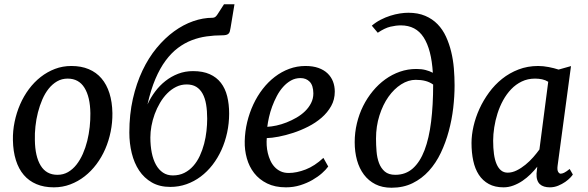

<svg xmlns="http://www.w3.org/2000/svg" viewBox="-20 -882 2798 914"><path d="M41.5 -214.4Q40.5 -258.8 49.6 -302.2Q58.6 -345.7 75.7 -385Q92.8 -424.3 117.7 -457.8Q142.6 -491.2 173.8 -515.6Q205.1 -540 241.7 -554Q278.3 -567.9 319.8 -567.9Q366.7 -567.9 402.6 -552.7Q438.5 -537.6 463.1 -508.8Q487.8 -480 501 -438.2Q514.2 -396.5 515.1 -343.3Q515.6 -298.8 506.8 -255.4Q498 -211.9 481 -172.6Q463.9 -133.3 439 -100.1Q414.1 -66.9 382.8 -42.5Q351.6 -18.1 314.7 -4.2Q277.8 9.8 236.3 9.8Q189.5 9.8 153.6 -5.4Q117.7 -20.5 93.3 -49.1Q68.8 -77.6 55.7 -119.4Q42.5 -161.1 41.5 -214.4ZM253.4 -49.8Q281.2 -49.8 303.7 -62.7Q326.2 -75.7 343.8 -97.9Q361.3 -120.1 374.3 -149.4Q387.2 -178.7 395.3 -211.2Q403.3 -243.7 407 -277.6Q410.6 -311.5 410.2 -342.8Q409.2 -420.4 382.1 -464.1Q355 -507.8 302.2 -507.8Q274.4 -507.8 252 -494.9Q229.5 -481.9 211.9 -460Q194.3 -438 181.6 -408.7Q168.9 -379.4 160.6 -346.9Q152.3 -314.5 148.7 -280.5Q145 -246.6 146 -215.3Q147 -137.2 173.8 -93.5Q200.7 -49.8 253.4 -49.8Z M790.5 7.8Q739.7 7.8 702.9 -13.4Q666 -34.7 642.3 -70.3Q618.7 -106 607.2 -152.8Q595.7 -199.7 595.7 -251Q595.7 -337.4 612.5 -411.4Q629.4 -485.4 658.2 -546.1Q687 -606.9 725.8 -653.8Q764.6 -700.7 808.6 -732.7Q852.5 -764.6 899.4 -781Q946.3 -797.4 991.7 -797.4Q999.5 -797.4 1004.9 -801.5Q1010.3 -805.7 1015.6 -814L1046.4 -861.8H1096.2L1077.6 -749.5Q1076.2 -739.3 1074 -732.2Q1071.8 -725.1 1067.4 -721.2Q1063 -717.3 1055.9 -715.6Q1048.8 -713.9 1037.1 -713.9Q1000 -713.9 963.4 -708.7Q926.8 -703.6 892.6 -690.4Q858.4 -677.2 827.1 -653.8Q795.9 -630.4 768.8 -594Q741.7 -557.6 719.7 -506.1Q697.8 -454.6 682.1 -384.8Q696.8 -417 718.3 -445.8Q739.7 -474.6 767.3 -496.3Q794.9 -518.1 827.9 -530.8Q860.8 -543.5 898.9 -543.5Q945.8 -543.5 978.5 -528.8Q1011.2 -514.2 1031.7 -487.5Q1052.2 -460.9 1061.5 -423.6Q1070.8 -386.2 1070.8 -341.3Q1070.8 -294.9 1061.3 -251Q1051.8 -207 1034.2 -168.2Q1016.6 -129.4 991.5 -96.9Q966.3 -64.5 935.3 -41.3Q904.3 -18.1 867.7 -5.1Q831.1 7.8 790.5 7.8ZM802.7 -46.9Q833.5 -46.9 857.7 -59.1Q881.8 -71.3 900.1 -92Q918.5 -112.8 931.2 -140.1Q943.8 -167.5 951.7 -197.5Q959.5 -227.5 962.9 -258.3Q966.3 -289.1 966.3 -316.9Q966.3 -354.5 961.2 -384.8Q956.1 -415 944.3 -436.3Q932.6 -457.5 914.1 -468.8Q895.5 -480 868.7 -480Q841.8 -480 818.6 -468.5Q795.4 -457 776.1 -437.5Q756.8 -418 741.7 -392.3Q726.6 -366.7 716.3 -338.6Q706.1 -310.5 700.9 -282Q695.8 -253.4 695.8 -228Q695.8 -188.5 702.4 -155.3Q709 -122.1 722.4 -97.9Q735.8 -73.7 755.9 -60.3Q775.9 -46.9 802.7 -46.9Z M1145 -210Q1146 -256.3 1156.7 -300.8Q1167.5 -345.2 1186 -385Q1204.6 -424.8 1230.5 -458.3Q1256.3 -491.7 1288.1 -516.1Q1319.8 -540.5 1356.7 -554.2Q1393.6 -567.9 1434.1 -567.9Q1469.7 -567.9 1495.8 -558.6Q1522 -549.3 1539.3 -532.7Q1556.6 -516.1 1565.2 -493.9Q1573.7 -471.7 1573.7 -445.8Q1573.7 -407.7 1556.4 -377Q1539.1 -346.2 1511 -321.8Q1482.9 -297.4 1447.3 -279.3Q1411.6 -261.2 1375.7 -249.5Q1339.8 -237.8 1306.6 -231.4Q1273.4 -225.1 1250 -224.6Q1248.5 -209 1249.5 -190.4Q1250.5 -171.9 1254.9 -153.3Q1259.3 -134.8 1267.1 -117.7Q1274.9 -100.6 1287.1 -87.4Q1299.3 -74.2 1315.9 -66.4Q1332.5 -58.6 1354.5 -58.6Q1392.1 -58.6 1435.1 -75.2Q1478 -91.8 1519.5 -130.4L1542.5 -89.4Q1532.2 -74.7 1512.9 -57.6Q1493.7 -40.5 1467.5 -25.4Q1441.4 -10.3 1409.2 -0.2Q1377 9.8 1341.3 9.8Q1289.1 9.8 1251.5 -8.8Q1213.9 -27.3 1189.9 -58.1Q1166 -88.9 1155 -128.4Q1144 -168 1145 -210ZM1252.4 -278.3Q1272 -279.3 1295.9 -284.4Q1319.8 -289.6 1344 -299.1Q1368.2 -308.6 1391.4 -322Q1414.6 -335.4 1432.4 -352.8Q1450.2 -370.1 1460.9 -391.4Q1471.7 -412.6 1471.7 -437.5Q1471.2 -475.6 1454.3 -492.9Q1437.5 -510.3 1410.6 -510.3Q1385.7 -510.3 1365.2 -498.8Q1344.7 -487.3 1327.9 -468.5Q1311 -449.7 1298.1 -425.3Q1285.2 -400.9 1275.6 -375Q1266.1 -349.1 1260.5 -324Q1254.9 -298.8 1252.4 -278.3Z M1668.5 -205.1Q1668.5 -251 1679 -294.9Q1689.5 -338.9 1708.7 -377.4Q1728 -416 1754.9 -448.5Q1781.7 -481 1814.2 -504.4Q1846.7 -527.8 1884 -540.8Q1921.4 -553.7 1961.9 -553.7Q1986.3 -553.7 2005.6 -548.8Q2024.9 -543.9 2040.5 -535.6Q2033.7 -646.5 1996.8 -703.9Q1960 -761.2 1888.2 -761.2Q1865.2 -761.2 1838.4 -754.9Q1811.5 -748.5 1778.3 -726.1L1750 -759.8Q1769.5 -776.4 1792.2 -788.1Q1814.9 -799.8 1838.1 -807.1Q1861.3 -814.5 1883.3 -817.9Q1905.3 -821.3 1923.8 -821.3Q1969.7 -821.3 2004.2 -806.6Q2038.6 -792 2063 -766.8Q2087.4 -741.7 2103 -707.8Q2118.7 -673.8 2127.9 -635.5Q2137.2 -597.2 2140.6 -556.2Q2144 -515.1 2144 -475.6Q2144 -423.8 2137.5 -367.7Q2130.9 -311.5 2116.2 -257.3Q2101.6 -203.1 2078.4 -154.3Q2055.2 -105.5 2021.7 -68.6Q1988.3 -31.7 1944.1 -10Q1899.9 11.7 1843.8 11.7Q1799.8 11.7 1767.1 -4.9Q1734.4 -21.5 1712.4 -50.8Q1690.4 -80.1 1679.4 -119.6Q1668.5 -159.2 1668.5 -205.1ZM1861.8 -49.8Q1911.1 -49.8 1945.3 -80.3Q1979.5 -110.8 2001 -167.2Q2022.5 -223.6 2032.2 -302.7Q2042 -381.8 2042 -479.5Q2024.9 -491.7 2004.6 -496.8Q1984.4 -502 1959 -502Q1923.8 -502 1889.9 -480.5Q1856 -459 1829.3 -421.4Q1802.7 -383.8 1786.4 -332.5Q1770 -281.2 1770 -222.2Q1770 -192.4 1772.5 -161.6Q1774.9 -130.9 1784.2 -106Q1793.5 -81.1 1811.8 -65.4Q1830.1 -49.8 1861.8 -49.8Z M2377 9.8Q2335.9 9.8 2306.9 -6.1Q2277.8 -22 2259.5 -50Q2241.2 -78.1 2232.9 -116.7Q2224.6 -155.3 2224.6 -201.2Q2224.6 -238.8 2234.1 -280.8Q2243.7 -322.8 2262.2 -363.5Q2280.8 -404.3 2307.9 -441.4Q2335 -478.5 2370.1 -506.6Q2405.3 -534.7 2448.5 -551.3Q2491.7 -567.9 2542 -567.9Q2566.4 -567.9 2592.5 -562.7Q2618.7 -557.6 2639.2 -550.8L2698.2 -567.4L2634.3 -92.3Q2631.8 -72.3 2637.2 -63.7Q2642.6 -55.2 2648.9 -55.2Q2655.8 -55.2 2665.3 -59.6Q2674.8 -64 2691.9 -77.6L2707 -51.3Q2704.6 -46.9 2695.1 -36.6Q2685.5 -26.4 2670.9 -16.1Q2656.2 -5.9 2637.2 2Q2618.2 9.8 2597.2 9.8Q2582.5 9.8 2570.3 6.1Q2558.1 2.4 2549.8 -5.4Q2541.5 -13.2 2537.4 -25.9Q2533.2 -38.6 2534.2 -56.2L2537.6 -88.4Q2523.4 -70.3 2505.6 -52.7Q2487.8 -35.2 2467.3 -21.2Q2446.8 -7.3 2423.8 1.2Q2400.9 9.8 2377 9.8ZM2397 -60.1Q2418 -60.1 2439.7 -70.8Q2461.4 -81.5 2481.4 -97.9Q2501.5 -114.3 2518.6 -133.8Q2535.6 -153.3 2547.9 -170.4L2589.8 -492.7Q2576.7 -501 2560.8 -504.4Q2544.9 -507.8 2526.9 -507.8Q2492.2 -507.8 2463.9 -494.1Q2435.5 -480.5 2413.6 -457.5Q2391.6 -434.6 2375.2 -404.8Q2358.9 -375 2348.4 -342Q2337.9 -309.1 2332.8 -275.6Q2327.6 -242.2 2327.6 -212.4Q2327.6 -176.8 2331.5 -148.7Q2335.4 -120.6 2344 -100.8Q2352.5 -81.1 2365.5 -70.6Q2378.4 -60.1 2397 -60.1Z"/></svg>

Font: Merriweather
Style: Italic
Weight: 400
Italic angle: -7°
Designer: Eben Sorkin ( eben@eyebytes.com )
Foundry: Eben Sorkin ( eben@eyebytes.com )
Version: Version 1.005; ttfautohint (v0.97) -l 13 -r 13 -G 200 -x 24 